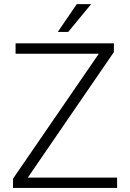

<svg xmlns="http://www.w3.org/2000/svg" viewBox="-20 -924 638 944"><path d="M116.7 -50.8H555.7V0H43.9V-45.4L465.8 -659.7H56.6V-710.9H540V-668ZM357.4 -903.8H428.2L315.4 -767.1H264.2Z"/></svg>

Font: SteelSelectRoboto
Style: Regular
Weight: 300
Designer: Google
Version: Version 2.137; 2017